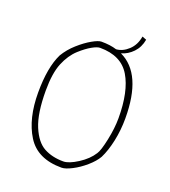

<svg xmlns="http://www.w3.org/2000/svg" viewBox="-129 -783 788 888"><g transform="rotate(20 265.0 -339.0)"><path d="M475 -305Q475 -247 463.5 -193Q452 -139 433 -101Q418 -75 388 -49Q358 -23 326 -6.5Q294 10 275 10Q156 10 105.5 -71Q55 -152 55 -280Q55 -404 90 -475Q111 -510 143 -538.5Q175 -567 205 -584Q235 -601 250 -601Q294 -601 325 -591Q357 -593 385 -619Q413 -645 420 -688L441 -680Q434 -641 409.5 -615.5Q385 -590 353 -581Q475 -524 475 -305ZM445 -295Q445 -427 401.5 -499.5Q358 -572 254 -572Q240 -572 215 -558Q190 -544 160 -517Q126 -486 105.5 -436Q85 -386 85 -301Q85 -188 111 -126Q137 -64 177.5 -42Q218 -20 273 -20Q300 -20 343 -47.5Q386 -75 408 -110Q420 -127 432.5 -186.5Q445 -246 445 -295Z"/></g></svg>

Font: Grenze Thin
Style: Regular
Weight: 250
Designer: Renata Polastri
Foundry: Omnibus-Type
Version: Version 1.002; ttfautohint (v1.8)